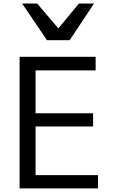

<svg xmlns="http://www.w3.org/2000/svg" viewBox="-20 -1038 640 1058"><path d="M88 -725H507V-650H176V-414H493V-341H176V-73H520V0H88ZM102 -1018.5H185L301.5 -881.5L415 -1018.5H498L364 -816.5H239Z"/></svg>

Font: JuliaMono
Style: Regular
Weight: 400
Monospace: yes
Designer: cormullion
Foundry: corm
Version: Version 0.055; ttfautohint (v1.8.4)